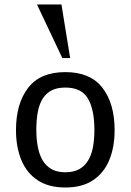

<svg xmlns="http://www.w3.org/2000/svg" viewBox="-20 -833 586 862"><path d="M273.4 8.8Q198.2 8.8 148.9 -23.9Q99.6 -56.6 75.7 -114.7Q51.8 -172.9 51.8 -249Q51.8 -367.7 106.2 -438.5Q160.6 -509.3 273.4 -509.3Q385.7 -509.3 440.2 -438.5Q494.6 -367.7 494.6 -249Q494.6 -172.9 470.7 -114.7Q446.8 -56.6 397.7 -23.9Q348.6 8.8 273.4 8.8ZM273.4 -59.6Q310.1 -59.6 335.2 -73.2Q360.4 -86.9 375.5 -112.3Q391.1 -137.7 397.5 -173.1Q403.8 -208.5 403.8 -250Q403.8 -340.3 375 -390.1Q346.2 -439.9 273.4 -439.9Q236.8 -439.9 212.2 -427.5Q187.5 -415 171.9 -390.6Q156.7 -366.7 149.9 -331.3Q143.1 -295.9 143.1 -250Q143.1 -208.5 149.9 -173.1Q156.7 -137.7 171.9 -112.3Q187.5 -86.9 212.2 -73.2Q236.8 -59.6 273.4 -59.6ZM259.8 -572.3 146 -813H255.9L294.9 -572.3Z"/></svg>

Font: Mako
Style: Regular
Weight: 400
Designer: vernon adams
Foundry: vernon adams
Version: Version 1.100; ttfautohint (v1.8.4.7-5d5b);gftools[0.9.33]